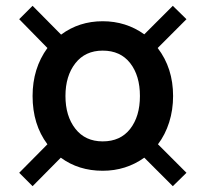

<svg xmlns="http://www.w3.org/2000/svg" viewBox="-20 -678 706 660"><path d="M523 -182 621 -84 574 -38 476 -136Q413 -91 333 -91Q250 -91 189 -136L92 -38L46 -84L143 -182Q92 -250 92 -348Q92 -443 143 -513L46 -612L92 -658L190 -559Q252 -605 333 -605Q413 -605 476 -560L574 -658L621 -612L522 -513Q575 -444 575 -348Q575 -300 561.5 -257.5Q548 -215 523 -182ZM461 -348Q461 -418 427.5 -461Q394 -504 333 -504Q273 -504 239 -460.5Q205 -417 205 -348Q205 -279 239 -235.5Q273 -192 333 -192Q394 -192 427.5 -235Q461 -278 461 -348Z"/></svg>

Font: Cabin Condensed SemiBold
Style: Regular
Weight: 600
Width: 3
Designer: Pablo Impallari
Foundry: Pablo Impallari. http://www.impallari.com Igino Marini. http://www.ikern.com
Version: Version 2.200